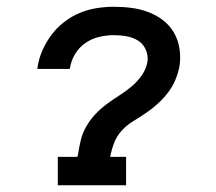

<svg xmlns="http://www.w3.org/2000/svg" viewBox="-20 -548 640 568"><path d="M151 0V-84H209L211 -92Q214 -113 219 -133.5Q224 -154 235 -173.5Q246 -193 261.5 -209.5Q277 -226 295 -239.5Q313 -253 332 -265Q351 -277 368.5 -291.5Q386 -306 399 -324.5Q412 -343 416 -364Q419 -383 411.5 -400.5Q404 -418 389 -427.5Q374 -437 355.5 -440.5Q337 -444 317 -444Q296 -444 274 -439Q252 -434 233 -421Q214 -408 202 -388Q190 -368 187 -346Q186 -346 186 -345.5Q186 -345 186 -344H90Q91 -345 91 -346.5Q91 -348 91 -349Q95 -375 105.5 -399Q116 -423 132 -444.5Q148 -466 170 -483Q192 -500 216.5 -510Q241 -520 266.5 -524Q292 -528 317 -528Q344 -528 370 -524.5Q396 -521 419.5 -512Q443 -503 462.5 -488Q482 -473 494.5 -451.5Q507 -430 511 -404Q515 -378 511 -352Q507 -331 498.5 -311Q490 -291 476.5 -273.5Q463 -256 446.5 -241Q430 -226 411.5 -213.5Q393 -201 374 -189.5Q355 -178 340 -161.5Q325 -145 317.5 -125Q310 -105 306 -84H353V0Z"/></svg>

Font: Iosevka Etoile Medium Oblique
Style: Regular
Weight: 500
Italic angle: -9°
Designer: Belleve Invis
Foundry: Belleve Invis
Version: Version 15.5.2; ttfautohint (v1.8.4)